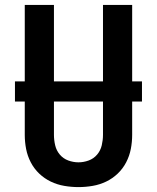

<svg xmlns="http://www.w3.org/2000/svg" viewBox="-20 -755 640 783"><path d="M300 8Q271 8 242 3Q213 -2 187 -14.5Q161 -27 140 -47Q119 -67 105.5 -93Q92 -119 86.5 -147.5Q81 -176 81 -205V-735H200V-205Q200 -184 205 -162.5Q210 -141 224 -124.5Q238 -108 258.5 -100.5Q279 -93 300 -93Q321 -93 341.5 -100.5Q362 -108 376 -124.5Q390 -141 395 -162.5Q400 -184 400 -205V-735H519V-205Q519 -176 513.5 -147.5Q508 -119 494.5 -93Q481 -67 460 -47Q439 -27 413 -14.5Q387 -2 358 3Q329 8 300 8ZM559 -341H41V-423H559Z"/></svg>

Font: Iosevka Curly Extended
Style: Bold
Weight: 700
Width: 7
Monospace: yes
Designer: Belleve Invis
Foundry: Belleve Invis
Version: Version 11.1.0; ttfautohint (v1.8.3)